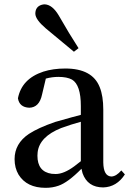

<svg xmlns="http://www.w3.org/2000/svg" viewBox="-20 -860 608 894"><path d="M345.7 -635.7 324.2 -619.1Q210.9 -713.9 192.4 -728.5Q145.5 -768.6 144.5 -795.9Q144.5 -829.1 174.8 -837.9Q182.6 -839.8 188.5 -839.8Q223.6 -837.9 252.9 -789.1Q302.7 -702.1 345.7 -635.7ZM356.4 -109.4V-293Q312.5 -281.2 264.6 -263.7Q164.1 -223.6 155.3 -151.4Q154.3 -142.6 154.3 -134.8Q154.3 -60.5 220.7 -50.8Q230.5 -49.8 239.3 -49.8Q277.3 -49.8 326.2 -85.9Q339.8 -95.7 356.4 -109.4ZM544.9 -66.4 561.5 -47.9Q523.4 10.7 460.9 12.7Q387.7 12.7 364.3 -53.7Q361.3 -63.5 359.4 -74.2Q295.9 -9.8 252 4.9Q224.6 14.6 192.4 14.6Q104.5 14.6 66.4 -46.9Q47.9 -78.1 47.9 -119.1Q47.9 -191.4 114.3 -236.3Q157.2 -264.6 236.3 -292Q335.9 -320.3 356.4 -325.2V-366.2Q356.4 -464.8 315.4 -489.3Q292 -502 252 -502Q222.7 -502 193.4 -494.1L175.8 -419.9Q163.1 -359.4 116.2 -358.4Q70.3 -360.4 63.5 -402.3Q81.1 -493.2 181.6 -526.4Q227.5 -541 284.2 -541Q410.2 -541 444.3 -454.1Q460.9 -413.1 460.9 -349.6V-103.5Q461.9 -39.1 499 -38.1Q521.5 -39.1 544.9 -66.4Z"/></svg>

Font: GenYoMin JP SemiBold
Style: Regular
Weight: 600
Version: Version 1.001;PS 1;hotconv 16.6.51;makeotf.lib2.5.65220 DEVE